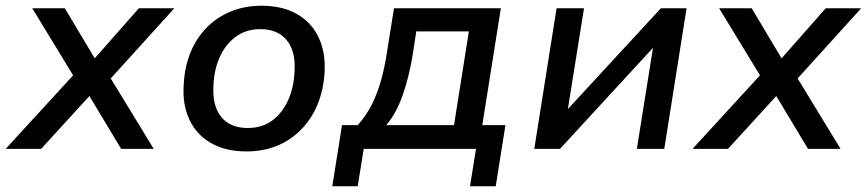

<svg xmlns="http://www.w3.org/2000/svg" viewBox="-42 -521 3034 672"><path d="M-22 0 232 -277 233 -226 71 -492H185L296 -306H280L444 -492H568L328 -227L327 -277L496 0H382L263 -198L282 -197L102 0Z M821 9Q748 9 697 -20Q646 -49 621 -102Q596 -155 601 -225Q604 -287 625 -338Q646 -389 682.5 -425.5Q719 -462 767.5 -481.5Q816 -501 873 -501Q946 -501 997 -472Q1048 -443 1073 -390.5Q1098 -338 1094 -267Q1090 -205 1069 -154.5Q1048 -104 1011.5 -67Q975 -30 927 -10.5Q879 9 821 9ZM825 -73Q875 -73 910.5 -99Q946 -125 966.5 -170.5Q987 -216 989 -273Q993 -342 961.5 -380.5Q930 -419 869 -419Q820 -419 784 -393Q748 -367 727.5 -322Q707 -277 705 -220Q701 -150 732.5 -111.5Q764 -73 825 -73Z M1121 131 1155 -83H1210Q1238 -114 1257.5 -151.5Q1277 -189 1291 -237.5Q1305 -286 1314 -349L1337 -492H1711L1646 -83H1727L1693 131H1603L1624 0H1231L1210 131ZM1310 -83H1547L1599 -411H1415L1402 -327Q1390 -253 1367.5 -188.5Q1345 -124 1310 -83Z M1828 0 1906 -492H2002L1942 -117H1925L2271 -492H2361L2283 0H2187L2247 -376H2264L1918 0Z M2382 0 2636 -277 2637 -226 2475 -492H2589L2700 -306H2684L2848 -492H2972L2732 -227L2731 -277L2900 0H2786L2667 -198L2686 -197L2506 0Z"/></svg>

Font: Nunito Sans 10pt SemiBold
Style: Italic
Weight: 600
Italic angle: -9°
Designer: Vernon Adams
Foundry: Vernon Adams
Version: Version 3.101;gftools[0.9.27]